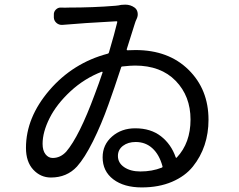

<svg xmlns="http://www.w3.org/2000/svg" viewBox="-20 -777 1040 834"><path d="M589.8 -32.2Q640.6 -32.2 682.6 -48.8Q687.5 -50.8 685.5 -55.7Q671.9 -105.5 642.1 -132.8Q612.3 -160.2 569.3 -160.2Q536.1 -160.2 514.2 -143.6Q492.2 -127 492.2 -99.6Q492.2 -69.3 519.5 -50.8Q546.9 -32.2 589.8 -32.2ZM391.6 -367.2Q410.2 -416 425.8 -462.9Q425.8 -463.9 424.8 -464.8Q423.8 -465.8 422.9 -465.8Q346.7 -436.5 286.1 -380.4Q225.6 -324.2 195.3 -263.7Q165 -203.1 165 -152.3Q165 -123 177.7 -106.9Q190.4 -90.8 209 -90.8Q242.2 -90.8 267.6 -118.2Q324.2 -184.6 391.6 -367.2ZM565.4 -673.8 530.3 -562.5Q530.3 -560.5 531.2 -559.6Q532.2 -558.6 533.2 -558.6Q555.7 -559.6 568.4 -559.6Q711.9 -559.6 798.8 -474.1Q885.7 -388.7 885.7 -256.8Q885.7 -198.2 868.7 -147Q851.6 -95.7 817.9 -53.7Q784.2 -11.7 727.1 12.7Q669.9 37.1 595.7 37.1Q518.6 37.1 472.2 2Q425.8 -33.2 425.8 -93.8Q425.8 -148.4 466.8 -184.1Q507.8 -219.7 567.4 -219.7Q634.8 -219.7 679.2 -185.1Q723.6 -150.4 743.2 -93.8Q745.1 -89.8 748 -92.8Q807.6 -156.2 807.6 -257.8Q807.6 -359.4 743.2 -425.8Q678.7 -492.2 566.4 -492.2Q545.9 -492.2 511.7 -488.3Q506.8 -488.3 505.9 -483.4Q476.6 -393.6 451.2 -323.2Q419.9 -235.4 383.8 -163.1Q347.7 -90.8 314.5 -53.7Q270.5 -5.9 201.2 -5.9Q156.2 -5.9 124.5 -40Q92.8 -74.2 92.8 -134.8Q92.8 -266.6 194.8 -385.3Q296.9 -503.9 448.2 -543.9Q452.1 -544.9 453.1 -548.8Q478.5 -634.8 489.3 -680.7Q490.2 -684.6 485.4 -684.6Q339.8 -676.8 251 -668.9Q236.3 -668 225.6 -677.2Q214.8 -686.5 213.9 -700.2V-711.9Q212.9 -725.6 222.7 -735.4Q232.4 -745.1 246.1 -744.1Q263.7 -743.2 276.4 -744.1Q386.7 -744.1 481.4 -752Q494.1 -752.9 506.8 -755.9Q515.6 -756.8 524.4 -756.8Q546.9 -756.8 564.5 -744.1Q575.2 -736.3 577.6 -722.7Q580.1 -709 574.2 -696.3Q568.4 -684.6 565.4 -673.8Z"/></svg>

Font: Gen Jyuu GothicL Regular
Style: Regular
Weight: 400
Designer: [Source Han Sans]
Ryoko NISHIZUKA  (kana & ideographs); Paul D. Hunt (Latin, Greek & Cyrillic); Wenlong ZHANG  (bopomofo
Version: Version 1.002.20150607